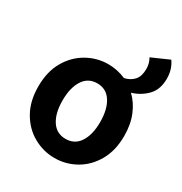

<svg xmlns="http://www.w3.org/2000/svg" viewBox="-180 -898 987 1043"><g transform="rotate(30 313.0 -376.0)"><path d="M310 -106Q367 -106 397.5 -153Q428 -200 428 -279Q428 -359 397.5 -406.5Q367 -454 310 -454Q253 -454 222.5 -406.5Q192 -359 192 -279Q192 -200 222.5 -153Q253 -106 310 -106ZM484 -718 593 -766Q624 -723 624 -664Q624 -597 586.5 -557.5Q549 -518 493 -501Q533 -463 556 -407Q579 -351 579 -279Q579 -187 541 -121Q503 -55 441.5 -20.5Q380 14 310 14Q240 14 178 -20.5Q116 -55 78 -121Q40 -187 40 -279Q40 -373 78 -438.5Q116 -504 178 -539Q240 -574 310 -574Q367 -574 420 -551Q457 -559 479 -583.5Q501 -608 501 -654Q501 -690 484 -718Z"/></g></svg>

Font: Source Han Sans CN Bold
Style: Bold
Weight: 700
Designer: Ryoko NISHIZUKA 西塚涼子 (kana & ideographs); Paul D. Hunt (Latin, Greek & Cyrillic); Wenlong ZHANG 张文龙 (bopomofo); Sandoll 
Foundry: Adobe Systems Incorporated
Version: Version 1.00;May 30, 2023;FontCreator 11.5.0.2422 32-bit